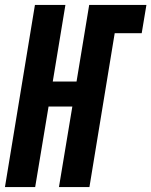

<svg xmlns="http://www.w3.org/2000/svg" viewBox="-39 -755 611 775"><path d="M-19 0 102 -735H225L174 -426H270L321 -735H552L533 -621H424L322 0H199L253 -325H157L103 0Z"/></svg>

Font: Iosevka SS04 Heavy Oblique
Style: Regular
Weight: 900
Italic angle: -9°
Monospace: yes
Designer: Belleve Invis
Foundry: Belleve Invis
Version: Version 19.0.0; ttfautohint (v1.8.4)